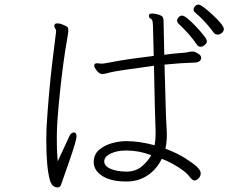

<svg xmlns="http://www.w3.org/2000/svg" viewBox="-20 -805 1040 838"><path d="M914 -661Q876 -713 830 -752Q825 -756 825 -763.5Q825 -771 831.5 -778Q838 -785 846 -785Q854 -785 871.5 -771.5Q889 -758 909 -739.5Q929 -721 943 -704Q957 -687 957 -678Q957 -669 948.5 -661.5Q940 -654 930 -654Q920 -654 914 -661ZM404 -529 425 -527Q432 -527 484 -537Q536 -547 651 -561Q649 -620 648.5 -661Q648 -702 646 -711.5Q644 -721 637 -724Q630 -727 630 -736.5Q630 -746 643.5 -746Q657 -746 672.5 -741Q688 -736 691 -729Q694 -722 694 -711Q694 -700 695 -661Q696 -622 697 -566Q742 -572 767 -573.5Q792 -575 800.5 -577.5Q809 -580 818 -580H823Q832 -579 845 -571Q858 -563 858 -553Q858 -543 850 -537.5Q842 -532 831 -532Q765 -530 698 -523Q700 -468 702 -383Q704 -298 706 -266Q708 -234 708 -228V-214Q708 -183 702 -156Q753 -137 789 -114Q825 -91 840.5 -76Q856 -61 856 -48.5Q856 -36 846.5 -26.5Q837 -17 828.5 -17Q820 -17 806 -35.5Q792 -54 757 -76Q722 -98 686 -112Q665 -68 627 -41.5Q589 -15 541 -13H528Q464 -13 426.5 -37Q389 -61 389 -98V-99Q390 -132 413 -151.5Q436 -171 468.5 -180Q501 -189 527 -189H534Q588 -189 655 -171Q659 -195 659 -220V-235Q656 -311 652 -518Q480 -495 459 -488.5Q438 -482 426 -482Q414 -482 402.5 -496.5Q391 -511 391 -518Q391 -529 404 -529ZM840 -609Q812 -652 758 -703Q753 -708 753 -715Q753 -722 759.5 -729.5Q766 -737 774.5 -737Q783 -737 800.5 -722.5Q818 -708 837 -687.5Q856 -667 869.5 -650Q883 -633 883 -625Q883 -617 874 -609Q865 -601 855.5 -601Q846 -601 840 -609ZM182 -195 183 -246Q192 -396 208 -530.5Q224 -665 225 -669V-670Q225 -675 221 -680.5Q217 -686 217 -693L218 -697Q220 -703 231 -703Q242 -703 258 -696Q274 -689 276 -685Q278 -681 278 -675V-666Q278 -662 273 -634Q256 -539 242 -405.5Q228 -272 228 -212Q228 -152 229.5 -133.5Q231 -115 232 -101Q244 -127 259 -159Q274 -191 282 -209Q290 -227 303 -227Q314 -227 314 -209.5Q314 -192 281.5 -99Q249 -6 248 -3Q244 13 231 13Q208 13 198 -18Q182 -74 182 -195ZM640 -128Q586 -148 533 -148H529Q490 -148 462.5 -134.5Q435 -121 435 -100.5Q435 -80 463 -68Q491 -56 532 -56Q573 -56 600.5 -80Q628 -104 640 -128Z"/></svg>

Font: ToneOZ-Pinyin-WenKai-Light
Style: Light
Weight: 300
Designer: Fontworks Inc.
Foundry: ToneOZ
Version: Version 0.240331